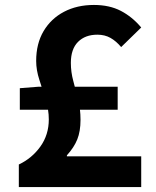

<svg xmlns="http://www.w3.org/2000/svg" viewBox="-20 -755 630 775"><path d="M56 0V-91Q109 -116 143 -163.5Q177 -211 177 -273Q177 -312 164.5 -352.5Q152 -393 139 -432.5Q126 -472 126 -509Q126 -579 156 -629.5Q186 -680 238.5 -707.5Q291 -735 359 -735Q422 -735 468 -711Q514 -687 550 -644L469 -565Q449 -589 426 -602Q403 -615 373 -615Q324 -615 295 -586Q266 -557 266 -501Q266 -464 276 -427.5Q286 -391 295.5 -353Q305 -315 305 -271Q305 -225 292 -192.5Q279 -160 250 -128V-124H550V0ZM60 -312V-399L136 -405H455V-312Z"/></svg>

Font: Noto Sans SC Thin
Style: Bold
Weight: 700
Version: Version 2.004-H2;hotconv 1.0.118;makeotfexe 2.5.65603